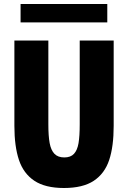

<svg xmlns="http://www.w3.org/2000/svg" viewBox="-20 -928 640 961"><path d="M52 -298V-725H222V-306Q222 -247.5 228.5 -212Q235 -176.5 252.5 -158.2Q270 -140 302 -140Q333.5 -140 350.2 -158Q367 -176 373 -211.2Q379 -246.5 379 -306V-725H549V-298Q549 -195 526.5 -127.2Q504 -59.5 449.5 -23.2Q395 13 300 13Q206.5 13 152 -23.2Q97.5 -59.5 74.8 -127.5Q52 -195.5 52 -298ZM83 -908H517V-816H83Z"/></svg>

Font: JuliaMono Black
Style: Regular
Weight: 900
Monospace: yes
Designer: cormullion
Foundry: corm
Version: Version 0.054; ttfautohint (v1.8.4)